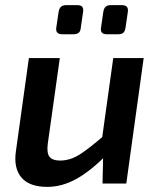

<svg xmlns="http://www.w3.org/2000/svg" viewBox="-20 -718 624 751"><path d="M214 -491 167 -157Q162 -120 173.5 -105Q185 -90 215 -90Q255 -90 293 -114.5Q331 -139 388 -189L404 -120Q340 -53 282 -20Q224 13 165 13Q95 13 64 -23.5Q33 -60 42 -125L93 -491ZM542 -491 474 0H381L384 -134L375 -147L423 -491ZM281 -698Q297 -698 302 -691Q307 -684 305 -671L296 -610Q295 -596 288 -590Q281 -584 267 -584H223Q197 -584 200 -609L209 -670Q211 -684 218 -691Q225 -698 240 -698ZM455 -698Q471 -698 476.5 -691Q482 -684 480 -671L471 -610Q469 -596 462.5 -590Q456 -584 442 -584H398Q371 -584 375 -609L384 -671Q386 -685 393 -691.5Q400 -698 414 -698Z"/></svg>

Font: Exo 2 SemiBold
Style: Italic
Weight: 600
Italic angle: -8°
Designer: Natanael Gama
Foundry: Natanael Gama
Version: Version 2.010